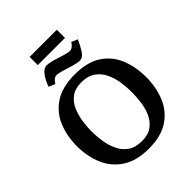

<svg xmlns="http://www.w3.org/2000/svg" viewBox="-251 -1025 1163 1163"><g transform="rotate(-45 330.5 -443.0)"><path d="M332 9Q227 9 161 -34.5Q95 -78 64.5 -150.5Q34 -223 34 -310Q34 -397 64 -469Q94 -541 159.5 -584Q225 -627 332 -627Q439 -627 504 -584Q569 -541 598 -469Q627 -397 627 -310Q627 -223 597.5 -150.5Q568 -78 503 -34.5Q438 9 332 9ZM336 -53Q390 -53 423 -78Q456 -103 473 -142Q490 -181 495.5 -225.5Q501 -270 501 -310Q501 -349 494.5 -393.5Q488 -438 469.5 -477Q451 -516 416.5 -540.5Q382 -565 326 -565Q273 -565 240 -540.5Q207 -516 190 -477Q173 -438 166.5 -393.5Q160 -349 160 -310Q160 -269 167 -224Q174 -179 192.5 -140Q211 -101 245.5 -77Q280 -53 336 -53ZM414 -664Q393 -664 361 -673.5Q329 -683 298.5 -692.5Q268 -702 250 -702Q241 -702 233 -696.5Q225 -691 218.5 -683.5Q212 -676 208 -669L167 -686Q182 -728 203.5 -757Q225 -786 250 -786Q272 -786 303 -777Q334 -768 364.5 -758Q395 -748 414 -748Q423 -748 431 -753.5Q439 -759 446 -766.5Q453 -774 456 -781L496 -764Q478 -723 458.5 -693.5Q439 -664 414 -664ZM214 -825V-895H447V-825Z"/></g></svg>

Font: Manuale SemiBold
Style: Regular
Weight: 600
Version: Version 1.002